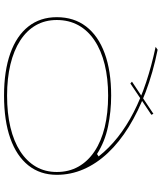

<svg xmlns="http://www.w3.org/2000/svg" viewBox="55 -840 800 950"><g transform="rotate(90 455.0 -365.0)"><path d="M453 15Q331 15 244 -16Q157 -47 111 -105.5Q65 -164 65 -246Q65 -331 111 -391Q157 -451 244 -483Q331 -515 453 -515Q531 -515 606 -499.5Q681 -484 742 -445L754 -453Q713 -505 658.5 -548Q604 -591 536 -626Q468 -661 387 -688Q306 -715 212 -735L226 -745Q340 -722 436 -685.5Q532 -649 608 -602Q684 -555 737 -498.5Q790 -442 817.5 -378.5Q845 -315 845 -246Q845 -164 798.5 -105.5Q752 -47 664.5 -16Q577 15 453 15ZM453 0Q540 0 609.5 -16.5Q679 -33 728.5 -65Q778 -97 804.5 -142.5Q831 -188 831 -246Q831 -306 804.5 -353Q778 -400 728.5 -433Q679 -466 609.5 -483Q540 -500 453 -500Q368 -500 299 -483Q230 -466 180.5 -433Q131 -400 105 -353Q79 -306 79 -246Q79 -188 105 -142.5Q131 -97 180.5 -65Q230 -33 299 -16.5Q368 0 453 0ZM393 -610 384 -618 543 -724 548 -714Z"/></g></svg>

Font: Kalnia Expanded Thin
Style: Regular
Weight: 250
Width: 7
Designer: Frida Medrano
Foundry: Frida Medrano
Version: Version 1.105